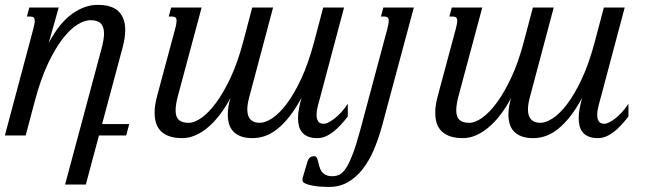

<svg xmlns="http://www.w3.org/2000/svg" viewBox="-47 -549 2639 778"><path d="M364.7 -353Q374.5 -389.6 374.5 -413.1Q374.5 -440.9 361.1 -454.1Q347.7 -467.3 318.8 -467.3Q295.9 -467.3 266.6 -449.2Q237.3 -431.2 206.8 -391.8Q176.3 -352.5 147 -290.3Q117.7 -228 94.2 -140.1L57.1 0H-27.3L88.4 -433.6Q90.8 -443.8 92.3 -451.4Q93.8 -459 93.8 -464.4Q93.8 -474.6 89.1 -478.3Q84.5 -481.9 75.7 -481.9H62L71.8 -518.6H190.9L150.4 -375Q193.8 -456.1 245.1 -492.7Q296.4 -529.3 348.1 -529.3Q407.2 -529.3 433.8 -502.4Q460.4 -475.6 460.4 -428.2Q460.4 -412.1 457.8 -394Q455.1 -376 449.7 -356L366.7 -46.4H476.6L464.4 0H354L300.8 198.7H216.8Z M1005.9 -51.3Q1026.9 -51.3 1055.2 -69.3Q1083.5 -87.4 1113.5 -126.7Q1143.6 -166 1172.9 -228.3Q1202.1 -290.5 1225.6 -378.4L1262.7 -518.6H1347.2L1251 -157.2Q1246.6 -141.6 1241.2 -121.1Q1235.8 -100.6 1235.8 -83Q1235.8 -67.4 1242.2 -57.4Q1248.5 -47.4 1265.6 -47.4Q1272 -47.4 1283 -52.5Q1293.9 -57.6 1307.4 -67.9Q1320.8 -78.1 1335 -93.3Q1349.1 -108.4 1362.3 -128.4V-77.1Q1347.7 -58.1 1332.8 -42Q1317.9 -25.9 1302.5 -14.2Q1287.1 -2.4 1271.2 4.2Q1255.4 10.7 1238.8 10.7Q1216.3 10.7 1201.2 4.4Q1186 -2 1177 -12.9Q1168 -23.9 1164.3 -38.6Q1160.6 -53.2 1160.6 -70.3Q1160.6 -90.3 1164.8 -111.3Q1168.9 -132.3 1174.8 -152.8Q1150.4 -107.9 1126 -76.9Q1101.6 -45.9 1076.9 -26.4Q1052.2 -6.8 1027.3 2Q1002.4 10.7 976.6 10.7Q947.8 10.7 928.5 3.2Q909.2 -4.4 897.5 -17.3Q885.7 -30.3 880.9 -47.6Q876 -64.9 876 -84.5Q876 -101.6 878.9 -118.7Q881.8 -135.7 887.2 -152.8Q867.2 -114.7 844 -84.5Q820.8 -54.2 795.7 -33Q770.5 -11.7 744.1 -0.5Q717.8 10.7 691.9 10.7Q662.1 10.7 640.9 3.7Q619.6 -3.4 606 -16.6Q592.3 -29.8 585.9 -48.6Q579.6 -67.4 579.6 -90.8Q579.1 -106.9 582 -124.8Q585 -142.6 590.3 -162.6L663.1 -433.6Q668.5 -454.1 668.5 -464.4Q668.5 -474.6 663.8 -478.3Q659.2 -481.9 650.4 -481.9H636.7L646.5 -518.6H770L675.3 -165.5Q669.9 -146 667.2 -130.1Q664.6 -114.3 664.6 -101.6Q664.6 -75.7 677.2 -63.5Q689.9 -51.3 717.8 -51.3Q740.7 -51.3 769.8 -71.8Q798.8 -92.3 829.1 -133.3Q859.4 -174.3 887.9 -235.6Q916.5 -296.9 938 -378.4L975.1 -518.6H1059.6L963.4 -157.2Q955.1 -126.5 955.1 -106Q955.1 -51.3 1005.9 -51.3Z M1522.9 -433.6Q1525.4 -443.8 1526.9 -451.4Q1528.3 -459 1528.3 -464.4Q1528.3 -474.6 1523.7 -478.3Q1519 -481.9 1510.3 -481.9H1496.6L1506.3 -518.6H1629.9L1502.4 -43.5Q1488.3 9.3 1469 55.2Q1449.7 101.1 1423.3 135.3Q1397 169.4 1363 189Q1329.1 208.5 1285.6 208.5Q1271.5 208.5 1252.9 207.3Q1234.4 206.1 1218 202.9Q1201.7 199.7 1190.2 194.6Q1178.7 189.5 1178.7 181.6Q1178.7 179.2 1179 175.3Q1179.2 171.4 1180.2 168.9L1195.3 117.7Q1197.8 109.4 1200 103Q1202.1 96.7 1205.6 92.5Q1209 88.4 1213.9 86.2Q1218.8 84 1226.6 84Q1233.4 84 1236.6 90.1Q1239.7 96.2 1241.9 105Q1244.1 113.8 1246.8 124.5Q1249.5 135.3 1255.1 144Q1260.7 152.8 1271.5 158.9Q1282.2 165 1300.3 165Q1314.9 165 1328.1 158.9Q1341.3 152.8 1354.5 133.1Q1367.7 113.3 1381.8 76.7Q1396 40 1412.6 -21.5Z M2143.1 -51.3Q2164.1 -51.3 2192.4 -69.3Q2220.7 -87.4 2250.7 -126.7Q2280.8 -166 2310.1 -228.3Q2339.4 -290.5 2362.8 -378.4L2399.9 -518.6H2484.4L2388.2 -157.2Q2383.8 -141.6 2378.4 -121.1Q2373 -100.6 2373 -83Q2373 -67.4 2379.4 -57.4Q2385.7 -47.4 2402.8 -47.4Q2409.2 -47.4 2420.2 -52.5Q2431.2 -57.6 2444.6 -67.9Q2458 -78.1 2472.2 -93.3Q2486.3 -108.4 2499.5 -128.4V-77.1Q2484.9 -58.1 2470 -42Q2455.1 -25.9 2439.7 -14.2Q2424.3 -2.4 2408.4 4.2Q2392.6 10.7 2376 10.7Q2353.5 10.7 2338.4 4.4Q2323.2 -2 2314.2 -12.9Q2305.2 -23.9 2301.5 -38.6Q2297.9 -53.2 2297.9 -70.3Q2297.9 -90.3 2302 -111.3Q2306.2 -132.3 2312 -152.8Q2287.6 -107.9 2263.2 -76.9Q2238.8 -45.9 2214.1 -26.4Q2189.5 -6.8 2164.6 2Q2139.6 10.7 2113.8 10.7Q2085 10.7 2065.7 3.2Q2046.4 -4.4 2034.7 -17.3Q2022.9 -30.3 2018.1 -47.6Q2013.2 -64.9 2013.2 -84.5Q2013.2 -101.6 2016.1 -118.7Q2019 -135.7 2024.4 -152.8Q2004.4 -114.7 1981.2 -84.5Q1958 -54.2 1932.9 -33Q1907.7 -11.7 1881.3 -0.5Q1855 10.7 1829.1 10.7Q1799.3 10.7 1778.1 3.7Q1756.8 -3.4 1743.2 -16.6Q1729.5 -29.8 1723.1 -48.6Q1716.8 -67.4 1716.8 -90.8Q1716.3 -106.9 1719.2 -124.8Q1722.2 -142.6 1727.5 -162.6L1800.3 -433.6Q1805.7 -454.1 1805.7 -464.4Q1805.7 -474.6 1801 -478.3Q1796.4 -481.9 1787.6 -481.9H1773.9L1783.7 -518.6H1907.2L1812.5 -165.5Q1807.1 -146 1804.4 -130.1Q1801.8 -114.3 1801.8 -101.6Q1801.8 -75.7 1814.5 -63.5Q1827.1 -51.3 1855 -51.3Q1877.9 -51.3 1907 -71.8Q1936 -92.3 1966.3 -133.3Q1996.6 -174.3 2025.1 -235.6Q2053.7 -296.9 2075.2 -378.4L2112.3 -518.6H2196.8L2100.6 -157.2Q2092.3 -126.5 2092.3 -106Q2092.3 -51.3 2143.1 -51.3Z"/></svg>

Font: Arian AMU Serif
Style: Italic
Weight: 400
Italic angle: -15°
Designer: Ruben Hakobyan (Tarumian)
Foundry: Ruben Hakobyan (Tarumian)
Version: Version 1.002